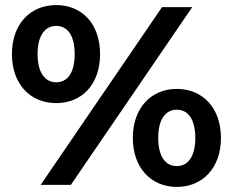

<svg xmlns="http://www.w3.org/2000/svg" viewBox="-20 -728 917 756"><path d="M201 -322C303 -322 374 -396 374 -515C374 -634 303 -708 201 -708C99 -708 27 -633 27 -515C27 -397 99 -322 201 -322ZM140 0H259L737 -700H618ZM201 -404C158 -404 128 -441 128 -515C128 -589 158 -626 201 -626C245 -626 274 -590 274 -515C274 -440 245 -404 201 -404ZM676 8C778 8 850 -67 850 -185C850 -303 778 -378 676 -378C575 -378 503 -303 503 -185C503 -67 575 8 676 8ZM676 -74C633 -74 603 -110 603 -185C603 -260 633 -296 676 -296C720 -296 749 -259 749 -185C749 -111 720 -74 676 -74Z"/></svg>

Font: Montserrat Lite
Style: Bold
Weight: 700
Designer: Julieta Ulanovsky
Foundry: Julieta Ulanovsky
Version: Version 7.200;PS 007.200;hotconv 1.0.88;makeotf.lib2.5.64775